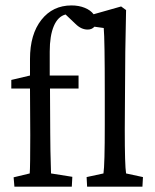

<svg xmlns="http://www.w3.org/2000/svg" viewBox="-20 -702 583 722"><path d="M250 0H34.2L31.2 -35.2L91.8 -49.8Q93.8 -75.2 93.8 -193.4L92.8 -369.1H22.5V-401.4L92.8 -418V-480.5Q92.8 -572.8 135.5 -627.2Q178.2 -681.6 249 -681.6Q276.4 -681.6 298.6 -672.6Q320.8 -663.6 332 -648.4L435.5 -677.7L454.1 -664.1Q450.2 -498 450.2 -371.1L449.2 -213.9Q449.2 -79.1 454.1 -49.8L517.6 -36.1L515.6 0H307.6L305.7 -36.1L369.1 -49.8Q374 -82.5 374 -232.4V-354.5Q374 -553.7 370.1 -596.7L335 -601.6Q325.7 -590.8 309.6 -590.8Q285.2 -590.8 263.7 -612.3L226.6 -647.5Q197.8 -640.1 182.4 -604Q167 -567.9 167 -507.8V-418H275.4V-369.1H168L168.9 -201.2Q168.9 -143.6 171.9 -49.8L252 -37.1Z"/></svg>

Font: Crimson Pro
Style: Regular
Weight: 400
Designer: Jacques Le Bailly
Foundry: Baron von Fonthausen
Version: Version 1.003